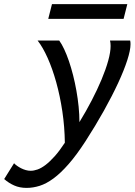

<svg xmlns="http://www.w3.org/2000/svg" viewBox="-118 -685 653 932"><path d="M169.4 -488.3Q181.6 -471.7 193.6 -446Q205.6 -420.4 216.6 -388.4Q227.5 -356.4 236.8 -319.8Q246.1 -283.2 252.9 -244.6Q259.8 -206.1 263.7 -167.2Q267.6 -128.4 267.6 -92.3Q299.3 -144 326.9 -197Q354.5 -250 375 -299.1Q395.5 -348.1 407.2 -390.1Q418.9 -432.1 418.9 -461.9Q418.9 -476.6 416 -488.3H513.7Q515.6 -481.9 515.6 -470.7Q515.6 -441.9 500 -393.3Q484.4 -344.7 455.6 -282.5Q426.8 -220.2 386.5 -147.9Q346.2 -75.7 297.4 0Q253.4 67.9 214.8 111.8Q176.3 155.8 141.4 181.4Q106.4 207 74.5 217Q42.5 227.1 11.2 227.1Q-22.5 227.1 -49.1 215.3Q-75.7 203.6 -97.7 184.1L-49.8 107.4Q-43.9 113.8 -34.9 120.1Q-25.9 126.5 -15.4 131.8Q-4.9 137.2 7.1 140.6Q19 144 31.2 144Q45.9 144 64.2 137.7Q82.5 131.3 103.3 115.5Q124 99.6 147.5 73.5Q170.9 47.4 196.8 7.8Q195.8 -69.3 184.6 -144.5Q173.3 -219.7 155 -285.4Q136.7 -351.1 113.3 -403.6Q89.8 -456.1 64.5 -488.3ZM134.3 -665H500L481.9 -593.3H116.2Z"/></svg>

Font: Andika New Basic
Style: Italic
Weight: 400
Italic angle: -14°
Designer: Victor Gaultney, Annie Olsen, Julie Remington, Don Collingsworth, Eric Hays
Foundry: SIL International
Version: Version 5.500